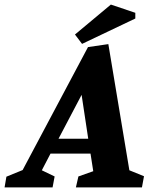

<svg xmlns="http://www.w3.org/2000/svg" viewBox="-86 -820 670 840"><path d="M-66 0 -58 -47 13 -76 299 -614 388 -627 480 -75 544 -49 535 0H246L257 -48L322 -71L310 -148H135L97 -75L153 -48L144 0ZM170 -213H300L271 -405ZM273 -628 242 -669 399 -800 506 -764V-739Z"/></svg>

Font: Manuale ExtraBold
Style: Italic
Weight: 800
Italic angle: -11°
Designer: Eduardo Tunni / Pablo Cosgaya
Foundry: Eduardo Tunni / Pablo Cosgaya
Version: Version 1.002